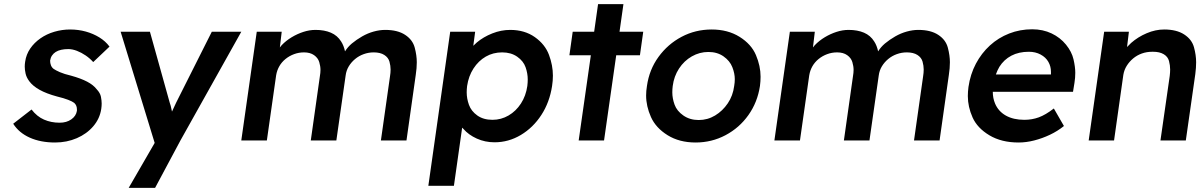

<svg xmlns="http://www.w3.org/2000/svg" viewBox="-20 -681 5836 931"><path d="M247 10Q177 10 124.5 -13.5Q72 -37 44 -81L133 -150Q159 -116 193.5 -101Q228 -86 269 -86Q286 -86 300 -90Q314 -94 325.5 -102Q337 -110 344 -120.5Q351 -131 353 -144Q353 -148 353 -151Q353 -170 340 -182Q331 -189 310.5 -197Q290 -205 257 -213Q205 -227 172 -245.5Q139 -264 122 -287Q108 -306 104 -324.5Q100 -343 100 -358Q100 -370 102 -382Q107 -417 126.5 -445.5Q146 -474 176 -495Q206 -516 243.5 -527Q281 -538 320 -538Q360 -538 396 -528Q432 -518 462 -499.5Q492 -481 511 -455L432 -380Q416 -398 395.5 -412Q375 -426 353 -434.5Q331 -443 311 -443Q292 -443 276.5 -439.5Q261 -436 250 -429Q239 -422 232 -411.5Q225 -401 223 -387Q223 -375 227 -364.5Q231 -354 240 -347Q250 -340 270.5 -331Q291 -322 325 -314Q372 -301 402.5 -285Q433 -269 449 -248Q466 -230 469.5 -211.5Q473 -193 473 -179Q473 -167 471 -153Q464 -106 432.5 -69Q401 -32 352.5 -11Q304 10 247 10Z M604 230 730 12 565 -527H707L803 -183Q808 -170 812 -149Q813 -144 814 -140Q824 -161 834 -183L1007 -527H1150L855 0L732 230Z M1150 0 1225 -527H1346L1337 -451Q1341 -456 1346 -462Q1367 -484 1394.5 -500.5Q1422 -517 1451.5 -526.5Q1481 -536 1510 -536Q1553 -536 1584.5 -522.5Q1616 -509 1634 -480Q1647 -460 1653 -432Q1666 -453 1686 -470Q1709 -489 1736 -504.5Q1763 -520 1792 -528Q1821 -536 1848 -536Q1908 -536 1944.5 -512Q1981 -488 1991 -450Q2001 -412 2001 -379Q2001 -351 1996 -318L1951 0H1827L1871 -310Q1874 -328 1874 -344Q1874 -362 1868.5 -382Q1863 -402 1843.5 -414.5Q1824 -427 1792 -427Q1767 -427 1743.5 -418.5Q1720 -410 1701.5 -394.5Q1683 -379 1671 -359Q1659 -339 1656 -315L1611 0H1487L1531 -311Q1534 -328 1534 -342Q1534 -360 1528 -380Q1522 -400 1503 -413.5Q1484 -427 1454 -427Q1429 -427 1406 -418.5Q1383 -410 1364.5 -395Q1346 -380 1334.5 -360Q1323 -340 1319 -316L1274 0Z M2057 220 2163 -527H2284L2275 -459Q2283 -467 2292 -475Q2324 -502 2367 -519Q2410 -536 2454 -536Q2524 -536 2573.5 -501Q2623 -466 2642 -415Q2661 -364 2661 -314Q2661 -290 2657 -264Q2645 -185 2605 -123.5Q2565 -62 2505.5 -26.5Q2446 9 2378 9Q2332 9 2292 -9Q2252 -27 2227 -56Q2224 -59 2221 -62L2181 220ZM2368 -100Q2410 -100 2446 -121Q2482 -142 2506 -179Q2530 -216 2537 -264Q2539 -281 2539 -296Q2539 -325 2528.5 -355Q2518 -385 2488 -406Q2458 -427 2415 -427Q2371 -427 2335.5 -406.5Q2300 -386 2276 -349Q2252 -312 2245 -264Q2243 -248 2243 -233Q2243 -203 2254 -172.5Q2265 -142 2294.5 -121Q2324 -100 2368 -100Z M2741 -413 2757 -527H2861L2880 -661H3003L2984 -527H3099L3083 -413H2968L2909 0H2786L2845 -413Z M3353 10Q3274 10 3217 -25.5Q3160 -61 3136.5 -113.5Q3113 -166 3113 -218Q3113 -240 3117 -264Q3128 -343 3173 -405Q3218 -467 3285 -502.5Q3352 -538 3431 -538Q3509 -538 3566 -502.5Q3623 -467 3645.5 -414Q3668 -361 3668 -309Q3668 -287 3665 -264Q3653 -185 3609 -123Q3565 -61 3498 -25.5Q3431 10 3353 10ZM3368 -99Q3411 -99 3447.5 -121Q3484 -143 3509 -180Q3534 -217 3540 -264Q3543 -281 3543 -297Q3543 -325 3531 -355.5Q3519 -386 3488.5 -407.5Q3458 -429 3415 -429Q3372 -429 3334.5 -407.5Q3297 -386 3272.5 -348.5Q3248 -311 3242 -264Q3240 -248 3240 -233Q3240 -204 3251 -173.5Q3262 -143 3293.5 -121Q3325 -99 3368 -99Z M3735 0 3810 -527H3931L3922 -451Q3926 -456 3931 -462Q3952 -484 3979.5 -500.5Q4007 -517 4036.5 -526.5Q4066 -536 4095 -536Q4138 -536 4169.5 -522.5Q4201 -509 4219 -480Q4232 -460 4238 -432Q4251 -453 4271 -470Q4294 -489 4321 -504.5Q4348 -520 4377 -528Q4406 -536 4433 -536Q4493 -536 4529.5 -512Q4566 -488 4576 -450Q4586 -412 4586 -379Q4586 -351 4581 -318L4536 0H4412L4456 -310Q4459 -328 4459 -344Q4459 -362 4453.5 -382Q4448 -402 4428.5 -414.5Q4409 -427 4377 -427Q4352 -427 4328.5 -418.5Q4305 -410 4286.5 -394.5Q4268 -379 4256 -359Q4244 -339 4241 -315L4196 0H4072L4116 -311Q4119 -328 4119 -342Q4119 -360 4113 -380Q4107 -400 4088 -413.5Q4069 -427 4039 -427Q4014 -427 3991 -418.5Q3968 -410 3949.5 -395Q3931 -380 3919.5 -360Q3908 -340 3904 -316L3859 0Z M4919 10Q4836 10 4777.5 -25Q4719 -60 4696 -111.5Q4673 -163 4673 -215Q4673 -236 4676 -259Q4685 -321 4712 -372Q4739 -423 4780 -460.5Q4821 -498 4873.5 -518.5Q4926 -539 4985 -539Q5037 -539 5079 -519Q5121 -499 5149 -464.5Q5177 -430 5185.5 -393Q5194 -356 5194 -328Q5194 -304 5190 -279L5183 -236H4794Q4794 -205 4805 -179Q4821 -141 4857.5 -120.5Q4894 -100 4947 -100Q4984 -100 5017 -112Q5050 -124 5090 -155L5139 -70Q5108 -45 5071 -27.5Q5034 -10 4995 0Q4956 10 4919 10ZM5076 -320V-325Q5076 -329 5076 -333Q5076 -359 5063.5 -381Q5051 -403 5026 -416.5Q5001 -430 4969 -430Q4920 -430 4884 -411Q4848 -392 4826 -357Q4816 -340 4809 -320Z M5259 0 5334 -527H5454L5445 -453Q5454 -463 5465 -473Q5498 -502 5540.5 -520Q5583 -538 5625 -538Q5685 -538 5722 -514Q5759 -490 5769.5 -452Q5780 -414 5780 -379Q5780 -353 5776 -322L5730 0H5607L5652 -313Q5654 -330 5654 -344Q5654 -364 5648.5 -385Q5643 -406 5623 -418Q5603 -430 5572 -430Q5570 -430 5567 -430Q5540 -430 5516.5 -421.5Q5493 -413 5474.5 -397.5Q5456 -382 5443.5 -362Q5431 -342 5427 -318L5382 0Z"/></svg>

Font: Lexend Med
Style: Italic
Weight: 500
Italic angle: -8.13011°
Designer: Bonnie Shaver-Troup, Thomas Jockin
Foundry: Lexend
Version: Version 1.007